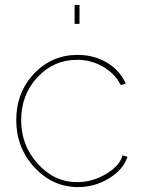

<svg xmlns="http://www.w3.org/2000/svg" viewBox="-20 -750 578 780"><path d="M283 -653V-730H303V-653ZM297 10Q194 10 120 -70Q46 -150 46 -262Q46 -374 118 -450.5Q190 -527 296 -527Q361 -527 413 -496.5Q465 -466 491 -411L471 -404Q446 -452 398 -479.5Q350 -507 293 -507Q198 -507 132 -436Q66 -365 66 -262Q66 -159 133.5 -84.5Q201 -10 294 -10Q355 -10 410.5 -43Q466 -76 478 -119L498 -113Q481 -61 423 -25.5Q365 10 297 10Z"/></svg>

Font: Raleway-v4020 Thin
Style: Regular
Weight: 250
Designer: Matt McInerney, Pablo Impallari, Rodrigo Fuenzalida
Foundry: Matt McInerney, Pablo Impallari, Rodrigo Fuenzalida
Version: Version 4.020;PS 004.020;hotconv 1.0.88;makeotf.lib2.5.64775